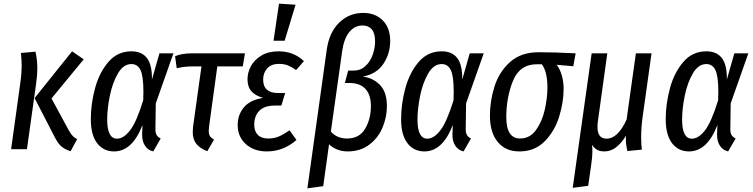

<svg xmlns="http://www.w3.org/2000/svg" viewBox="-20 -820 4140 1055"><path d="M280 -68 170 -281 376 -538 440 -494 263 -279 359 -102Q370 -83 380 -72.5Q390 -62 404 -56L368 11Q334 0 315.5 -17Q297 -34 280 -68ZM91 -360Q99 -415 99 -462Q99 -487 95 -529L175 -536Q185 -492 185 -446Q185 -406 178 -357L128 0H41Z M815 -383 856 -527H933L836 -252L834 -110Q834 -90 840.5 -78.5Q847 -67 863 -59L822 12Q794 6 777 -19Q760 -44 761 -84L763 -133Q707 12 607 12Q548 12 513.5 -33.5Q479 -79 479 -164Q479 -250 502.5 -336Q526 -422 576 -480Q626 -538 702 -538Q759 -538 787.5 -501Q816 -464 815 -383ZM569 -163Q569 -58 623 -58Q659 -58 694.5 -103.5Q730 -149 767 -269Q768 -286 768 -315Q768 -402 752 -435Q736 -468 702 -468Q658 -468 628 -416.5Q598 -365 583.5 -293.5Q569 -222 569 -163Z M1129 -126Q1127 -106 1127 -101Q1127 -83 1133.5 -72.5Q1140 -62 1156 -53L1119 11Q1078 -5 1058.5 -30Q1039 -55 1039 -95Q1039 -103 1041 -125L1087 -455H1032Q994 -455 951 -445L942 -511Q977 -527 1038 -527H1326L1314 -455H1174Z M1286 -133Q1286 -189 1320 -230Q1354 -271 1426 -282Q1383 -294 1361.5 -318.5Q1340 -343 1340 -384Q1340 -422 1359 -457Q1378 -492 1416.5 -515Q1455 -538 1511 -538Q1594 -538 1650 -484L1607 -435Q1583 -452 1562 -460.5Q1541 -469 1513 -469Q1471 -469 1448.5 -444.5Q1426 -420 1426 -383Q1426 -346 1446.5 -327.5Q1467 -309 1505 -309H1547L1526 -240H1492Q1433 -240 1405 -211.5Q1377 -183 1377 -135Q1377 -99 1396.5 -79Q1416 -59 1454 -59Q1486 -59 1512 -70Q1538 -81 1571 -104L1609 -51Q1538 12 1446 12Q1375 12 1330.5 -28.5Q1286 -69 1286 -133ZM1604 -794 1544 -596H1483L1513 -800Z M1775 -544Q1788 -641 1843 -695Q1898 -749 1976 -749Q2042 -749 2083 -708Q2124 -667 2124 -595Q2124 -525 2086.5 -469Q2049 -413 1973 -399Q2028 -393 2067 -354Q2106 -315 2106 -237Q2106 -177 2082 -119.5Q2058 -62 2009 -25Q1960 12 1891 12Q1830 12 1788 -27L1756 203L1669 215ZM2018 -237Q2018 -299 1988 -331.5Q1958 -364 1899 -364H1875L1893 -432H1922Q1961 -432 1988 -457Q2015 -482 2028 -519.5Q2041 -557 2041 -593Q2041 -637 2023 -658.5Q2005 -680 1972 -680Q1929 -680 1899.5 -644Q1870 -608 1860 -538L1798 -97Q1831 -59 1887 -59Q1955 -59 1986.5 -113Q2018 -167 2018 -237Z M2520 -383 2561 -527H2638L2541 -252L2539 -110Q2539 -90 2545.5 -78.5Q2552 -67 2568 -59L2527 12Q2499 6 2482 -19Q2465 -44 2466 -84L2468 -133Q2412 12 2312 12Q2253 12 2218.5 -33.5Q2184 -79 2184 -164Q2184 -250 2207.5 -336Q2231 -422 2281 -480Q2331 -538 2407 -538Q2464 -538 2492.5 -501Q2521 -464 2520 -383ZM2274 -163Q2274 -58 2328 -58Q2364 -58 2399.5 -103.5Q2435 -149 2472 -269Q2473 -286 2473 -315Q2473 -402 2457 -435Q2441 -468 2407 -468Q2363 -468 2333 -416.5Q2303 -365 2288.5 -293.5Q2274 -222 2274 -163Z M2672 -184Q2672 -265 2697 -344.5Q2722 -424 2782 -478.5Q2842 -533 2940 -533Q3023 -533 3143 -527L3130 -456L3039 -464Q3056 -442 3066.5 -407Q3077 -372 3077 -333Q3077 -257 3052 -177.5Q3027 -98 2972.5 -43Q2918 12 2834 12Q2757 12 2714.5 -40.5Q2672 -93 2672 -184ZM2988 -338Q2988 -427 2957 -467H2931Q2836 -467 2799 -376.5Q2762 -286 2762 -176Q2762 -59 2838 -59Q2892 -59 2925.5 -106Q2959 -153 2973.5 -217.5Q2988 -282 2988 -338Z M3503 -66Q3503 -25 3507 2L3427 10Q3419 -26 3419 -53Q3419 -67 3420 -74Q3393 -32 3364.5 -10Q3336 12 3300 12Q3277 12 3261 3Q3245 -6 3233 -24Q3235 -6 3235 8Q3235 46 3227 97L3212 201L3127 212L3231 -527H3317L3265 -152Q3263 -141 3263 -122Q3263 -58 3313 -58Q3375 -58 3423 -163L3474 -527H3560L3511 -177Q3503 -120 3503 -66Z M3974 -383 4015 -527H4092L3995 -252L3993 -110Q3993 -90 3999.5 -78.5Q4006 -67 4022 -59L3981 12Q3953 6 3936 -19Q3919 -44 3920 -84L3922 -133Q3866 12 3766 12Q3707 12 3672.5 -33.5Q3638 -79 3638 -164Q3638 -250 3661.5 -336Q3685 -422 3735 -480Q3785 -538 3861 -538Q3918 -538 3946.5 -501Q3975 -464 3974 -383ZM3728 -163Q3728 -58 3782 -58Q3818 -58 3853.5 -103.5Q3889 -149 3926 -269Q3927 -286 3927 -315Q3927 -402 3911 -435Q3895 -468 3861 -468Q3817 -468 3787 -416.5Q3757 -365 3742.5 -293.5Q3728 -222 3728 -163Z"/></svg>

Font: Fira Sans Compressed
Style: Italic
Weight: 400
Width: 1
Italic angle: -8°
Designer: bBox Type GmbH & Carrois Corporate GbR & Edenspiekermann AG
Foundry: bBox Type GmbH & Carrois Corporate GbR & Edenspiekermann AG
Version: Version 4.301